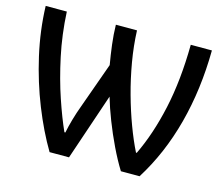

<svg xmlns="http://www.w3.org/2000/svg" viewBox="-102 -846 1132 983"><g transform="rotate(15 464.5 -355.0)"><path d="M237 4Q181 -90 134 -208Q87 -326 57.5 -455.5Q28 -585 24 -714H136Q142 -593 166 -481Q190 -369 222 -274.5Q254 -180 284 -114H289Q295 -145 306.5 -185.5Q318 -226 333 -266L419 -506Q410 -558 403.5 -610.5Q397 -663 396 -714H508Q511 -633 525.5 -549Q540 -465 562 -385.5Q584 -306 610.5 -235Q637 -164 665 -108H669Q725 -224 758 -374.5Q791 -525 793 -714H905Q903 -507 855 -325.5Q807 -144 714 4H615Q584 -46 554.5 -107.5Q525 -169 500.5 -232Q476 -295 460 -350L340 4Z"/></g></svg>

Font: Noto Sans Medium
Style: Regular
Weight: 500
Designer: Monotype Design Team
Foundry: Monotype Imaging Inc.
Version: Version 2.007